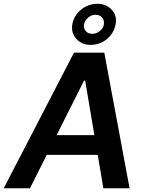

<svg xmlns="http://www.w3.org/2000/svg" viewBox="-41 -1010 785 1030"><path d="M119.7 0H-21L355.8 -727.3H518.5L654.1 0H513.5L483.3 -179.3H209.9ZM262.8 -285.2H465.2L415.8 -578.1H410.2ZM444.6 -769.2Q397.4 -769.2 368.4 -801.7Q339.5 -834.2 346.9 -879.6Q351.9 -910.2 371.3 -935.2Q390.6 -960.2 419.4 -975Q448.2 -989.7 480.1 -989.7Q528.8 -989.7 558.4 -957.7Q588.1 -925.8 579.2 -879.6Q570.3 -832.4 533 -800.8Q495.7 -769.2 444.6 -769.2ZM454.2 -828.5Q475.9 -828.5 494.9 -843.8Q513.8 -859 516.3 -879.6Q519.2 -902 506.6 -916.4Q494 -930.8 470.5 -930.8Q449.6 -930.8 431.6 -915.3Q413.7 -899.9 409.8 -879.6Q406.2 -858.3 419 -843.4Q431.8 -828.5 454.2 -828.5Z"/></svg>

Font: Inter UI Semi Bold
Style: Italic
Weight: 600
Italic angle: -9.39999°
Designer: Rasmus Andersson
Foundry: rsms
Version: 3.2;8d6f07862